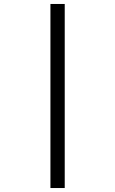

<svg xmlns="http://www.w3.org/2000/svg" viewBox="-20 -812 580 967"><path d="M234 -792H306V135H234Z"/></svg>

Font: lkannada15
Style: Book
Weight: 400
Designer: Jelle Bosma - Monotype Design Team
Foundry: Monotype Imaging Inc.
Version: Version 2.003